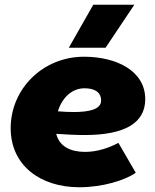

<svg xmlns="http://www.w3.org/2000/svg" viewBox="-20 -772 655 809"><path d="M314 17C412 17 506 -12 552 -44L479 -170C439 -149 391 -132 338 -132C279 -132 230 -154 217 -208C261 -205 301 -203 337 -203C506 -203 592 -254 592 -354C592 -474 470 -533 334 -533C160 -533 25 -397 25 -232C25 -75 150 17 314 17ZM425 -571 546 -752H373L270 -571ZM224 -303C241 -359 282 -400 336 -400C374 -400 406 -387 406 -348C406 -310 352 -300 291 -300C269 -300 246 -301 224 -303Z"/></svg>

Font: Fixel Display Black
Style: Italic
Weight: 900
Italic angle: -10°
Designer: AlfaBravo + MacPaw
Foundry: Kyrylo Tkachov, Marchela Mozhyna, Serhii Makarenko, Maria Weinstein, Zakhar Kryvoshyya
Version: Version 1.210;Glyphs 3.2 (3217)